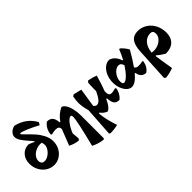

<svg xmlns="http://www.w3.org/2000/svg" viewBox="2 -1535 2567 2567"><g transform="rotate(-45 1285.0 -252.0)"><path d="M211 -608Q211 -601 222.5 -588.5Q234 -576 262 -549Q314 -499 354 -454Q394 -409 424.5 -349.5Q455 -290 455 -226Q455 -162 426.5 -108.5Q398 -55 348.5 -23.5Q299 8 240 8Q179 8 127 -25Q75 -58 44.5 -115Q14 -172 14 -239Q14 -323 62 -377Q110 -431 189 -432Q230 -418 269 -398L276 -406Q258 -430 230 -459Q179 -517 153 -556.5Q127 -596 126 -634Q126 -672 156 -702Q186 -732 232 -742Q416 -698 498 -544L476 -507Q405 -547 325.5 -581Q246 -615 221 -615Q211 -615 211 -608ZM340 -274Q340 -295 330 -323Q312 -325 300 -325Q254 -324 214 -304Q174 -284 150 -252Q126 -220 126 -184Q126 -153 141 -136.5Q156 -120 184 -120Q220 -120 256.5 -143.5Q293 -167 316.5 -203Q340 -239 340 -274Z M959 -209V220L948 234Q857 225 777 183Q873 -199 873 -265Q873 -302 856 -302Q825 -302 783 -248.5Q741 -195 711 -119L720 -13L702 7Q635 3 561 -35L649 -259V-264Q650 -317 585 -317Q557 -317 505 -304L493 -318Q504 -419 579 -474Q634 -474 660.5 -444Q687 -414 692 -349V-346L703 -344Q767 -436 855 -474Q884 -467 908 -429.5Q932 -392 945.5 -333.5Q959 -275 959 -209Z M1550 -131Q1535 -46 1471 8Q1418 8 1394.5 -21Q1371 -50 1367 -119V-124L1355 -128Q1328 -67 1297.5 -31Q1267 5 1244 5Q1193 -17 1159 -63L1147 -57Q1159 70 1211 221Q1147 238 1070 238L1053 227L1080 -189Q1053 -282 1053 -352Q1053 -402 1065 -463L1087 -476H1101L1206 -450L1165 -185Q1186 -157 1210 -157Q1241 -157 1270 -191Q1299 -225 1332 -295V-326Q1332 -392 1337 -452L1358 -473Q1431 -460 1485 -436Q1446 -301 1411 -211Q1410 -167 1421.5 -148.5Q1433 -130 1463 -130Q1488 -130 1538 -144Z M2061 -129Q2043 -36 1978 5Q1891 1 1876 -96L1866 -100Q1780 4 1712 4Q1675 4 1642 -26.5Q1609 -57 1589.5 -108.5Q1570 -160 1570 -219Q1570 -286 1594.5 -344Q1619 -402 1660.5 -436Q1702 -470 1751 -470Q1794 -458 1825.5 -423Q1857 -388 1873 -336H1882Q1920 -406 1945 -473L1959 -476Q2006 -439 2045 -371Q1971 -242 1915 -164Q1927 -133 1978 -133Q2009 -133 2052 -143ZM1845 -273Q1836 -302 1822.5 -315.5Q1809 -329 1785 -329Q1753 -329 1721.5 -304Q1690 -279 1670 -239.5Q1650 -200 1650 -159Q1650 -110 1678 -110Q1707 -110 1752.5 -155Q1798 -200 1845 -273Z M2344 9Q2272 -35 2236 -70L2226 -62L2268 203Q2188 232 2121 238L2099 221L2125 -256Q2131 -368 2172 -420Q2213 -472 2293 -472Q2364 -472 2423.5 -434.5Q2483 -397 2517 -331.5Q2551 -266 2551 -187Q2551 -92 2497 -41Q2443 10 2344 9ZM2259 -131Q2305 -131 2347.5 -150Q2390 -169 2416 -201.5Q2442 -234 2442 -274Q2442 -332 2391 -332Q2321 -332 2275 -278.5Q2229 -225 2221 -135Q2245 -131 2259 -131Z"/></g></svg>

Font: Alegreya ExtraBold
Style: Regular
Weight: 800
Designer: Juan Pablo del Peral
Foundry: Huerta Tipografica
Version: Version 2.007; ttfautohint (v1.6)